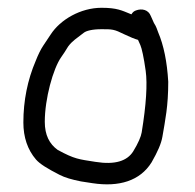

<svg xmlns="http://www.w3.org/2000/svg" viewBox="-20 -473 501 493"><path d="M340.4 -357.2C344 -349.1 349.2 -326.2 354.1 -290.9C358.7 -257.6 355.5 -204.5 343.8 -133C342 -122.2 334.9 -105.2 321.9 -84.1C306.7 -60.2 276.5 -49.1 224.9 -57.4C182.1 -64.2 172.2 -64.1 128.1 -88.1C106.9 -103.3 95 -126.3 95 -160.2C95 -219.3 116.3 -296.8 137.2 -326.3C143.1 -334.6 148.4 -342.7 154.9 -353.5C165.9 -368.4 176 -373.8 195.3 -389C201.3 -393.7 216.3 -398 240.6 -398C268.4 -398 272.6 -398.1 299.6 -384.7C314.5 -377.7 325.1 -373.2 334.4 -370.6C335.3 -368.6 337.9 -362.8 340.4 -357.2ZM315.1 -437.1C293 -446 280.6 -453 240.6 -453C187.2 -453 134.8 -422.7 110.1 -384.4L91.1 -355.9C84.4 -345.9 78 -332.7 71.9 -317.2C50.7 -267.8 40 -214.5 40 -158.5C40 -120.9 50.7 -88.6 72.5 -63.3C82.5 -51.8 102.1 -39.9 132.7 -24.2C146.6 -17 164.5 -11.8 187.8 -7.2L217.7 -2.6C285.6 7.7 339.5 -8.5 369.2 -56.1C384.7 -83.2 394 -104.2 397 -121.9C404.4 -165.6 412 -200 412 -262.5V-262.9L412 -263.2C409 -314.2 400.5 -356.5 386 -390.4C382.9 -397.6 382.4 -403.1 375.3 -413.9L367.2 -432C361.1 -448 344.4 -451.9 329.1 -446.2C324.3 -444.4 321.1 -442.2 317.4 -436.2C316.9 -436.4 315.9 -436.8 315.1 -437.1Z"/></svg>

Font: MewTooHand
Style: BdCond
Weight: 400
Designer: Mew Too, Robert Jablonski
Version: Version 0.77